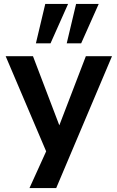

<svg xmlns="http://www.w3.org/2000/svg" viewBox="-20 -784 602 984"><path d="M131 180 235 -49V35L9 -496H149L290 -126H278L420 -496H554L268 180ZM322 -562 370 -764H486L396 -562ZM164 -562 212 -764H329L239 -562Z"/></svg>

Font: Nunito Sans 9pt
Style: Bold
Weight: 700
Version: Version 3.101;gftools[0.9.27]